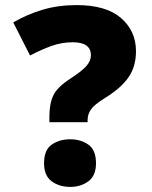

<svg xmlns="http://www.w3.org/2000/svg" viewBox="-20 -815 595 754"><path d="M281 -795Q397 -795 455.5 -744Q514 -693 514 -614Q514 -553 484 -510.5Q454 -468 392 -430Q350 -404 337 -385Q324 -366 324 -343V-335H174V-358Q174 -408 189.5 -440.5Q205 -473 256 -506Q302 -536 319.5 -556Q337 -576 337 -598Q337 -649 266 -649Q222 -649 182 -634.5Q142 -620 98 -597L32 -727Q87 -759 148 -777Q209 -795 281 -795ZM256 -81Q213 -81 183 -103Q153 -125 153 -174Q153 -226 183 -247Q213 -268 256 -268Q297 -268 327 -247Q357 -226 357 -174Q357 -125 327 -103Q297 -81 256 -81Z"/></svg>

Font: Noto Sans Kannada UI Black
Style: Regular
Weight: 900
Designer: Jelle Bosma - Monotype Design Team
Foundry: Monotype Imaging Inc.
Version: Version 2.005; ttfautohint (v1.8.4.7-5d5b)